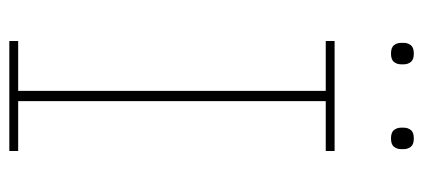

<svg xmlns="http://www.w3.org/2000/svg" viewBox="-268 -640 908 412"><g transform="rotate(90 186.0 -434.0)"><path d="M68 0V-19H175V-679H68V-698H304V-679H197V-19H304V0ZM95 -819Q82 -819 77 -825.5Q72 -832 72 -840V-847Q72 -855 77 -861.5Q82 -868 95 -868Q108 -868 113 -861.5Q118 -855 118 -847V-840Q118 -832 113 -825.5Q108 -819 95 -819ZM277 -819Q264 -819 259 -825.5Q254 -832 254 -840V-847Q254 -855 259 -861.5Q264 -868 277 -868Q290 -868 295 -861.5Q300 -855 300 -847V-840Q300 -832 295 -825.5Q290 -819 277 -819Z"/></g></svg>

Font: IBM Plex Sans Arabic Thin
Style: Regular
Weight: 100
Designer: Mike Abbink, Paul van der Laan, Pieter van Rosmalen, Wael Morcos, Khajak Apelian
Foundry: Bold Monday
Version: Version 1.101